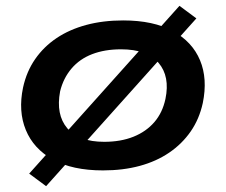

<svg xmlns="http://www.w3.org/2000/svg" viewBox="-20 -574 774 658"><path d="M333 10Q228 10 161.5 -27Q95 -64 68.5 -128.5Q42 -193 59 -274Q71 -329 100.5 -371.5Q130 -414 174 -443.5Q218 -473 275.5 -488.5Q333 -504 402 -504Q506 -504 572.5 -467.5Q639 -431 665.5 -367.5Q692 -304 675 -221Q663 -166 633.5 -123.5Q604 -81 560 -51Q516 -21 459 -5.5Q402 10 333 10ZM337 -88Q394 -88 437.5 -105.5Q481 -123 509 -155.5Q537 -188 547 -235Q563 -312 523.5 -358.5Q484 -405 395 -405Q339 -405 296 -388.5Q253 -372 225 -339Q197 -306 186 -261Q171 -181 210.5 -134.5Q250 -88 337 -88ZM138 64 80 21 595 -554 653 -511Z"/></svg>

Font: Nunito Sans 10pt Expanded
Style: Bold Italic
Weight: 700
Width: 7
Italic angle: -9°
Designer: Vernon Adams
Foundry: Vernon Adams
Version: Version 3.101;gftools[0.9.27]